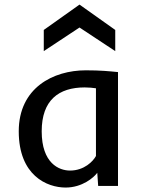

<svg xmlns="http://www.w3.org/2000/svg" viewBox="-20 -823 623 850"><path d="M414.6 0H502.4V-503.9C461.9 -507.8 425.3 -511.7 359.9 -511.7C215.8 -511.7 63 -434.1 63 -241.7C63 -45.9 188 7.3 270.5 7.3C344.2 7.3 395.5 -37.1 410.6 -58.1ZM290 -67.9C241.2 -67.9 164.6 -100.1 164.6 -241.7C164.6 -379.4 239.7 -436 355 -436C370.6 -436 395 -434.1 404.8 -432.1V-132.3C392.6 -109.4 353 -67.9 290 -67.9ZM332 -802.7 173.8 -690.4V-596.7L332 -701.2L490.2 -596.7V-690.4Z"/></svg>

Font: Inder
Style: Regular
Weight: 400
Designer: Irina Smirnova
Foundry: Irina Smirnova
Version: Version 1.001